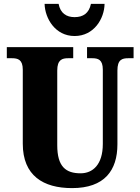

<svg xmlns="http://www.w3.org/2000/svg" viewBox="-20 -956 720 986"><path d="M363 -771C463 -771 516 -861 517 -936H447C437 -888 407 -868 363 -868C321 -868 290 -888 281 -936H209C211 -861 264 -771 363 -771ZM350 10C517 10 583 -81 583 -215V-594C583 -650 607 -657 639 -657H666V-714H427V-657H453C484 -657 508 -650 508 -598V-217C508 -110 456 -66 394 -66C318 -66 274 -100 274 -210V-594C274 -650 300 -657 330 -657H356V-714H15V-657H41C72 -657 97 -650 97 -598V-218C97 -54 202 10 350 10Z"/></svg>

Font: Noto Serif Bengali Condensed Black
Style: Regular
Weight: 900
Width: 3
Designer: Juan Bruce, Universal Thirst, Indian Type Foundry and the Monotype Design Team.
Foundry: Monotype Imaging Inc.
Version: Version 2.003